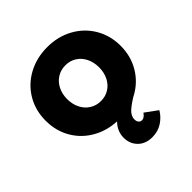

<svg xmlns="http://www.w3.org/2000/svg" viewBox="-198 -688 1039 1039"><g transform="rotate(-45 321.0 -168.5)"><path d="M267.2 97.8Q267.2 40.4 316.4 -1Q365.6 -42.4 467.6 -90.8L489.8 -39.4Q430.8 -5.2 404.7 18.1Q378.6 41.4 378.6 68.4Q378.6 82.8 385.8 91.8Q393 100.8 404.8 100.8Q422.8 100.8 439.2 77L509.6 128.4Q490.8 161 457.4 183.2Q424 205.4 379.2 205.4Q328.4 205.4 297.8 174.6Q267.2 143.8 267.2 97.8ZM34 -266Q34 -344.8 71.1 -407.6Q108.2 -470.4 174 -506.2Q239.8 -542 321.8 -542Q402.8 -542 468.3 -506.2Q533.8 -470.4 570.9 -407.3Q608 -344.2 608 -266Q608 -187.8 570.9 -124.7Q533.8 -61.6 468.3 -25.8Q402.8 10 321.8 10Q239.8 10 174 -25.8Q108.2 -61.6 71.1 -124.4Q34 -187.2 34 -266ZM443 -266Q443 -305.6 427.6 -336.7Q412.2 -367.8 384.5 -385.4Q356.8 -403 321.8 -403Q286.2 -403 258.3 -385.4Q230.4 -367.8 214.7 -336.7Q199 -305.6 199 -266Q199 -227 214.7 -195.9Q230.4 -164.8 258.3 -147.2Q286.2 -129.6 321.8 -129.6Q356.8 -129.6 384.5 -147.2Q412.2 -164.8 427.6 -195.9Q443 -227 443 -266Z"/></g></svg>

Font: Easer Grotesk Variable
Style: Regular
Weight: 400
Designer: Boardeaser, Bonnie Shaver-Troup, Thomas Jockin
Foundry: Lexend
Version: Version 1.001;Glyphs 3.1.2 (3151)